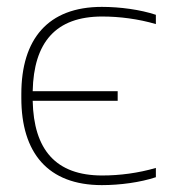

<svg xmlns="http://www.w3.org/2000/svg" viewBox="-20 -529 509 558"><path d="M42 -256V-244C42 -85 119 9 276 9C329 9 388 1 433 -14V-41C382 -26 328 -19 277 -19C142 -19 78 -94 75 -236H322V-264H75C78 -406 142 -481 277 -481C327 -481 382 -474 433 -459V-486C388 -501 329 -509 276 -509C119 -509 42 -415 42 -256Z"/></svg>

Font: LT Wave Text Thin
Style: Regular
Weight: 100
Designer: Daniel Lyons
Version: Version 2.5 (Glyphs App)